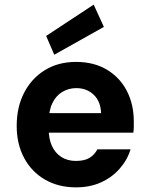

<svg xmlns="http://www.w3.org/2000/svg" viewBox="-20 -796 644 828"><path d="M308 12Q232 12 174 -21.5Q116 -55 84 -115Q52 -175 52 -253Q52 -334 84 -396Q116 -458 173.5 -493.5Q231 -529 308 -529Q385 -529 441 -495.5Q497 -462 527 -404Q557 -346 557 -272Q557 -262 557 -249.5Q557 -237 555 -224H151V-308H416Q414 -359 384 -387.5Q354 -416 309 -416Q276 -416 248.5 -399.5Q221 -383 205.5 -350.5Q190 -318 190 -268V-239Q190 -197 204 -166.5Q218 -136 244.5 -119Q271 -102 307 -102Q345 -102 366.5 -115.5Q388 -129 400 -152H543Q529 -106 496 -68.5Q463 -31 415.5 -9.5Q368 12 308 12ZM214 -560 179 -641 384 -776 428 -680Z"/></svg>

Font: DM Sans 11pt ExtraBold
Style: Regular
Weight: 800
Version: Version 4.004;gftools[0.9.30]